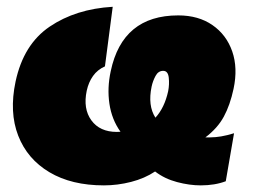

<svg xmlns="http://www.w3.org/2000/svg" viewBox="-20 -544 764 580"><path d="M294 16Q196 16 129.2 -23.8Q62.5 -63.5 35 -134.2Q7.5 -205 27 -297.5Q51 -410 130 -463.5Q209 -517 320.5 -523.5L297 -343.5Q274.5 -333.5 261 -314.5Q247.5 -295.5 242 -270Q230.5 -215.5 256 -180.5Q281.5 -145.5 333 -145.5Q339 -145.5 344 -146Q317.5 -183 310.5 -230.8Q303.5 -278.5 314.5 -329Q350 -497.5 518.5 -497.5Q579.5 -497.5 621.8 -468.2Q664 -439 681.5 -388.8Q699 -338.5 685.5 -275.5Q675 -226.5 656.2 -191.8Q637.5 -157 600.5 -129Q607.5 -129 615 -129Q630.5 -129 648.2 -132Q666 -135 687 -141.5L662 3.5Q629 16 586.5 16Q552.5 16 514.8 6Q477 -4 448.5 -26Q417 -5 376 5.5Q335 16 294 16ZM438 -282.5Q426 -225 449.5 -188.5Q477 -218.5 488 -268.5Q492 -289 489.8 -309.5Q487.5 -330 473 -330Q458 -330 449.8 -314.5Q441.5 -299 438 -282.5Z"/></svg>

Font: Commissioner Black
Style: Italic
Weight: 900
Italic angle: -12°
Designer: Kostas Bartsokas
Foundry: Kostas Bartsokas
Version: Version 1.000; ttfautohint (v1.8.3)